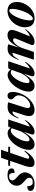

<svg xmlns="http://www.w3.org/2000/svg" viewBox="1470 -2158 685 3698"><g transform="rotate(-90 1813.0 -309.5)"><path d="M75.5 -127.5Q76.5 -98.5 81.2 -79.5Q86 -60.5 96 -46Q106 -32 119.5 -27Q133 -22 150.5 -22Q179.5 -22 199 -29.5Q218.5 -37 228 -51.5Q237.5 -66 237.5 -86Q237.5 -100 231.5 -114.5Q225.5 -129 210 -147Q194.5 -165 164.5 -190Q135 -214.5 117.5 -237Q100 -259.5 92.5 -282Q85 -304.5 85 -329Q85 -378.5 109.8 -418.8Q134.5 -459 180.5 -483.2Q226.5 -507.5 290.5 -507.5Q337.5 -507.5 365.5 -497.2Q393.5 -487 405.8 -469.8Q418 -452.5 418 -431Q418 -410 409.8 -397Q401.5 -384 382.5 -378Q363.5 -372 331.5 -372Q332 -405 328.2 -422.8Q324.5 -440.5 315.5 -453Q307 -466.5 294.2 -471.8Q281.5 -477 264.5 -477Q226.5 -477 206.8 -460.2Q187 -443.5 187 -416.5Q187 -403 193.2 -389Q199.5 -375 215.5 -357.5Q231.5 -340 261.5 -314Q291 -288.5 308.8 -265Q326.5 -241.5 334.2 -219.2Q342 -197 342 -174.5Q342 -126.5 314.5 -83.5Q287 -40.5 237.5 -13.8Q188 13 122 13Q73 13 42.8 3.5Q12.5 -6 -1.5 -23.5Q-15.5 -41 -15.5 -63.5Q-15.5 -85 -6.5 -99.2Q2.5 -113.5 22.5 -120.5Q42.5 -127.5 75.5 -127.5Z M464 -457.5 472.5 -494.5H837.5L830 -457.5ZM627 -193Q618 -167.5 613.5 -151.5Q609 -135.5 607.5 -126Q606 -116.5 606 -110Q606 -99.5 611.8 -95Q617.5 -90.5 627.5 -90.5Q640 -90.5 655.8 -97.8Q671.5 -105 694.2 -125.2Q717 -145.5 749.5 -183L760 -174.5Q721 -114 687.2 -77Q653.5 -40 624.5 -20.5Q595.5 -1 570.2 6Q545 13 523 13Q491 13 468 -4.8Q445 -22.5 445 -68.5Q445 -84 450 -112.5Q455 -141 472 -190L622.5 -632H777Z M1073 -47 1134.5 -231.5 1143.5 -229.5Q1098.5 -155 1062.5 -107.8Q1026.5 -60.5 996 -34Q965.5 -7.5 938 2.8Q910.5 13 882.5 13Q850.5 13 826.2 0.2Q802 -12.5 788.5 -36Q775 -59.5 775 -91.5Q775 -144 793.2 -201.2Q811.5 -258.5 843.2 -312.8Q875 -367 916.2 -410.5Q957.5 -454 1004.2 -480Q1051 -506 1098 -506Q1131.5 -506 1161 -487.2Q1190.5 -468.5 1214.5 -427L1205 -407Q1194.5 -427 1180 -436Q1165.5 -445 1146 -445Q1119 -445 1090.2 -423.8Q1061.5 -402.5 1034.5 -367.5Q1007.5 -332.5 986.2 -290.2Q965 -248 952.2 -205.8Q939.5 -163.5 939.5 -128Q939.5 -103 947.8 -93.5Q956 -84 974.5 -84Q986.5 -84 1001.8 -90.8Q1017 -97.5 1036 -114.5Q1055 -131.5 1077.2 -161Q1099.5 -190.5 1125 -235.5L1197.5 -440L1225.5 -494.5H1361L1212 -49.5L1197 -72.5Q1217 -75.5 1239.5 -86Q1262 -96.5 1287.2 -117.8Q1312.5 -139 1342 -172.5L1351 -165Q1291 -69 1233 -28Q1175 13 1124 13Q1090.5 13 1077.2 -3.2Q1064 -19.5 1073 -47Z M1891 -408Q1891 -348 1871.5 -287.5Q1852 -227 1818.2 -173Q1784.5 -119 1740.2 -77Q1696 -35 1646.2 -11Q1596.5 13 1545.5 13Q1485 13 1455.2 -15.2Q1425.5 -43.5 1425.5 -93.5Q1425.5 -129 1440 -173L1511 -390Q1513.5 -400 1511.8 -406Q1510 -412 1501.5 -412Q1488.5 -412 1472.5 -403.2Q1456.5 -394.5 1436.5 -369.5Q1416.5 -344.5 1389.5 -294L1379 -299Q1403 -358.5 1426.5 -398.2Q1450 -438 1475.5 -461.8Q1501 -485.5 1531.5 -495.8Q1562 -506 1599.5 -506Q1618 -506 1632.5 -504.8Q1647 -503.5 1661 -501.2Q1675 -499 1692 -494.5L1595.5 -189.5Q1588.5 -166.5 1584.8 -148.5Q1581 -130.5 1581 -117Q1581 -92.5 1593 -81.5Q1605 -70.5 1628.5 -70.5Q1654 -70.5 1681.2 -82.5Q1708.5 -94.5 1734.2 -115.8Q1760 -137 1780.5 -165.2Q1801 -193.5 1813 -226Q1825 -258.5 1825 -292.5Q1825 -323.5 1813.2 -343Q1801.5 -362.5 1786.2 -376.8Q1771 -391 1759.2 -405.5Q1747.5 -420 1747.5 -440.5Q1747.5 -468 1766.5 -487.8Q1785.5 -507.5 1818 -507.5Q1853.5 -507.5 1872.2 -482.8Q1891 -458 1891 -408Z M2195 -47 2256.5 -231.5 2265.5 -229.5Q2220.5 -155 2184.5 -107.8Q2148.5 -60.5 2118 -34Q2087.5 -7.5 2060 2.8Q2032.5 13 2004.5 13Q1972.5 13 1948.2 0.2Q1924 -12.5 1910.5 -36Q1897 -59.5 1897 -91.5Q1897 -144 1915.2 -201.2Q1933.5 -258.5 1965.2 -312.8Q1997 -367 2038.2 -410.5Q2079.5 -454 2126.2 -480Q2173 -506 2220 -506Q2253.5 -506 2283 -487.2Q2312.5 -468.5 2336.5 -427L2327 -407Q2316.5 -427 2302 -436Q2287.5 -445 2268 -445Q2241 -445 2212.2 -423.8Q2183.5 -402.5 2156.5 -367.5Q2129.5 -332.5 2108.2 -290.2Q2087 -248 2074.2 -205.8Q2061.5 -163.5 2061.5 -128Q2061.5 -103 2069.8 -93.5Q2078 -84 2096.5 -84Q2108.5 -84 2123.8 -90.8Q2139 -97.5 2158 -114.5Q2177 -131.5 2199.2 -161Q2221.5 -190.5 2247 -235.5L2319.5 -440L2347.5 -494.5H2483L2334 -49.5L2319 -72.5Q2339 -75.5 2361.5 -86Q2384 -96.5 2409.2 -117.8Q2434.5 -139 2464 -172.5L2473 -165Q2413 -69 2355 -28Q2297 13 2246 13Q2212.5 13 2199.2 -3.2Q2186 -19.5 2195 -47Z M2518.5 -294 2508.5 -298.5Q2539.5 -378.5 2571.2 -423.8Q2603 -469 2639 -487.5Q2675 -506 2719.5 -506Q2738 -506 2751.8 -505Q2765.5 -504 2779 -501.2Q2792.5 -498.5 2809 -494.5L2736 -259.5L2731.5 -261.5Q2770 -337 2802.8 -385.2Q2835.5 -433.5 2864.8 -460Q2894 -486.5 2922.8 -497Q2951.5 -507.5 2982 -507.5Q3036.5 -507.5 3060.8 -483Q3085 -458.5 3085 -423Q3085 -404.5 3079.2 -380.2Q3073.5 -356 3055 -310.5L2947.5 -42.5L2909.5 -71.5Q2931.5 -70 2957.5 -76Q2983.5 -82 3016.5 -102.8Q3049.5 -123.5 3092.5 -166L3101 -158Q3056.5 -96.5 3015 -58.8Q2973.5 -21 2935.2 -4Q2897 13 2861.5 13Q2817 13 2801.8 -5.8Q2786.5 -24.5 2800 -58.5L2897.5 -296.5Q2913 -334 2918 -348.8Q2923 -363.5 2923 -372Q2923 -385.5 2914.8 -392.5Q2906.5 -399.5 2890.5 -399.5Q2870 -399.5 2848 -384.8Q2826 -370 2804.8 -344.8Q2783.5 -319.5 2765.5 -288.2Q2747.5 -257 2736 -224L2660.5 0H2511.5L2640.5 -390Q2643.5 -399.5 2641.5 -405.8Q2639.5 -412 2631.5 -412Q2618 -412 2602 -403.5Q2586 -395 2565.8 -369.8Q2545.5 -344.5 2518.5 -294Z M3449.5 -507.5Q3506.5 -507.5 3545 -485.8Q3583.5 -464 3603.2 -424.2Q3623 -384.5 3623 -329.5Q3623 -262 3598.2 -200.5Q3573.5 -139 3530 -90.8Q3486.5 -42.5 3429.8 -14.8Q3373 13 3309.5 13Q3252.5 13 3213.8 -8.8Q3175 -30.5 3155.5 -70.5Q3136 -110.5 3136 -165Q3136 -232 3160.8 -293.5Q3185.5 -355 3229 -403.2Q3272.5 -451.5 3329.2 -479.5Q3386 -507.5 3449.5 -507.5ZM3301.5 -20Q3325.5 -20 3352 -46Q3378.5 -72 3403 -115Q3427.5 -158 3447 -210.8Q3466.5 -263.5 3478.2 -317.8Q3490 -372 3490 -420Q3490 -449.5 3482 -461.8Q3474 -474 3457.5 -474Q3433.5 -474 3407 -448.2Q3380.5 -422.5 3356 -379.2Q3331.5 -336 3311.8 -283.2Q3292 -230.5 3280.5 -176.2Q3269 -122 3269 -74.5Q3269 -45 3276.8 -32.5Q3284.5 -20 3301.5 -20Z"/></g></svg>

Font: Newsreader 60pt
Style: Bold Italic
Weight: 700
Italic angle: -17°
Designer: Hugues Gentile
Foundry: Production Type
Version: Version 1.003